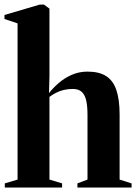

<svg xmlns="http://www.w3.org/2000/svg" viewBox="-20 -838 613 858"><path d="M58.5 -35.5V-733.5L0 -753V-771L157.5 -817.5H176.5L201 -799.5V-497.5L199 -422Q217.5 -445.5 243 -467.5Q268.5 -489.5 301 -503.8Q333.5 -518 371.5 -518Q423 -518 454.5 -497.8Q486 -477.5 500.2 -435Q514.5 -392.5 514.5 -326V-35.5L568 -18.5V0H326V-18.5L371 -35.5V-325Q371 -362 365.5 -387.8Q360 -413.5 345.8 -427Q331.5 -440.5 305.5 -440.5Q283.5 -440.5 264.8 -436Q246 -431.5 230.2 -423.2Q214.5 -415 201 -405V-35.5L257.5 -18.5V0H1.5V-18.5Z"/></svg>

Font: Merriweather 144pt
Style: Bold
Weight: 700
Version: Version 2.100